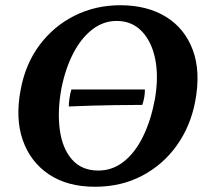

<svg xmlns="http://www.w3.org/2000/svg" viewBox="-20 -705 782 734"><path d="M343 9Q238 9 167 -38.5Q96 -86 67 -169.5Q38 -253 59 -362Q77 -460 131 -532.5Q185 -605 265 -645Q345 -685 440 -685Q542 -685 614 -641Q686 -597 717 -514Q748 -431 726 -316Q708 -222 655.5 -148.5Q603 -75 523 -33Q443 9 343 9ZM356 -53Q410 -53 453.5 -87.5Q497 -122 527 -183.5Q557 -245 572 -325Q587 -411 573.5 -478.5Q560 -546 522 -585.5Q484 -625 426 -625Q375 -625 332.5 -592Q290 -559 260 -501Q230 -443 215 -368Q199 -281 208.5 -209.5Q218 -138 255 -95.5Q292 -53 356 -53ZM243 -298Q243 -310 245.5 -328.5Q248 -347 253 -363H534Q534 -333 524 -304Q491 -304 415 -303Q339 -302 243 -298Z"/></svg>

Font: Vollkorn
Style: Bold Italic
Weight: 700
Italic angle: -11°
Designer: Friedrich Althausen
Foundry: Friedrich Althausen
Version: Version 5.000; ttfautohint (v1.8.3)